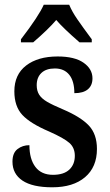

<svg xmlns="http://www.w3.org/2000/svg" viewBox="-20 -786 466 816"><path d="M33 -99Q33 -136 54.5 -152.5Q76 -169 105 -169Q105 -110 130.5 -76.5Q156 -43 205 -43Q251 -43 274.5 -65Q298 -87 298 -124Q298 -158 275 -178.5Q252 -199 189 -227Q109 -261 75 -297.5Q41 -334 41 -398Q41 -469 91 -507.5Q141 -546 225 -546Q297 -546 335 -519.5Q373 -493 373 -453Q373 -423 353.5 -406.5Q334 -390 296 -390Q296 -441 274.5 -468Q253 -495 213 -495Q176 -495 156 -476Q136 -457 136 -424Q136 -400 146.5 -383.5Q157 -367 180 -353.5Q203 -340 248 -321Q323 -289 357.5 -252.5Q392 -216 392 -153Q392 -76 341.5 -33Q291 10 202 10Q118 10 75.5 -18.5Q33 -47 33 -99ZM69 -619Q145 -718 166 -766H274Q286 -737 308 -705Q330 -673 370 -619V-606H318Q249 -666 219 -701Q186 -662 121 -606H69Z"/></svg>

Font: Noto Serif NarrowSemiBold
Style: Regular
Weight: 600
Width: 4
Designer: Monotype Design Team
Foundry: Monotype Imaging Inc.
Version: Version 1.001